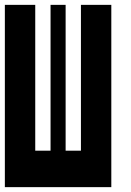

<svg xmlns="http://www.w3.org/2000/svg" viewBox="-20 -750 540 790"><path d="M0 20V-730H125V-130H188V-730H250V-130H313V-730H438V20Z"/></svg>

Font: 2P VHS
Style: Regular
Weight: 400
Designer: CodeMan38
Foundry: CodeMan38
Version: Version 3.000